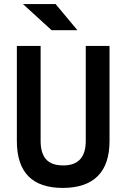

<svg xmlns="http://www.w3.org/2000/svg" viewBox="-20 -921 626 951"><path d="M291 9.8Q63.5 9.8 63.5 -222.7V-693.4H181.2V-222.7Q181.2 -162.1 208.3 -131.8Q235.4 -101.6 293 -101.6Q404.8 -101.6 404.8 -222.7V-693.4H522.5V-222.7Q522.5 -106.4 463.6 -48.3Q404.8 9.8 291 9.8ZM235.4 -771.5 93.8 -900.9H255.4L363.3 -771.5Z"/></svg>

Font: Cascadia Mono PL SemiBold
Style: Regular
Weight: 600
Monospace: yes
Designer: Aaron Bell
Foundry: Saja Typeworks
Version: Version 2404.023; ttfautohint (v1.8.4)